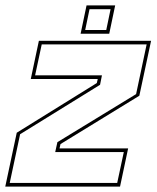

<svg xmlns="http://www.w3.org/2000/svg" viewBox="-22 -691 580 711"><path d="M14 -13.5H412L436.5 -128H182.5L190.5 -164.5L482 -342.5L521 -526.5H132.5L108 -412H355.5L348.5 -377L52.5 -194ZM-2.5 0 40 -199.5 336.5 -383.5 340 -398.5H92L122 -540H537.5L494 -336.5L202 -157.5L198.5 -141.5H452.5L422.5 0ZM276.5 -566 298.5 -671H404.5L382.5 -566ZM293.5 -580H371.5L387.5 -657H309.5Z"/></svg>

Font: Tourney Thin Thin
Style: Italic
Weight: 250
Italic angle: -12°
Version: Version 1.015